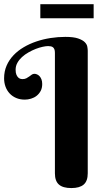

<svg xmlns="http://www.w3.org/2000/svg" viewBox="-20 -910 522 937"><path d="M408.2 -64Q408.2 -26.4 388.4 -9.3Q368.7 7.8 328.1 7.8Q287.1 7.8 267.6 -9.3Q248 -26.4 248 -64V-651.9Q248 -662.6 245.6 -668.9Q243.2 -675.3 238.8 -679Q234.4 -682.6 228.3 -683.8Q222.2 -685.1 214.8 -685.1Q204.1 -685.1 188.2 -681.6Q172.4 -678.2 154.8 -671.4Q137.2 -664.6 119.4 -654.5Q101.6 -644.5 87.6 -631.8Q73.7 -619.1 64.9 -603.5Q56.2 -587.9 56.2 -569.8Q56.2 -554.2 60.3 -544.9Q64.5 -535.6 69.8 -531Q75.2 -526.4 80.8 -525.1Q86.4 -523.9 88.9 -523.9Q101.1 -523.9 108.9 -528.1Q116.7 -532.2 123 -536.9Q129.4 -541.5 135 -545.7Q140.6 -549.8 147.9 -549.8Q153.8 -549.8 160.4 -547.1Q167 -544.4 172.6 -538.6Q178.2 -532.7 182.1 -523.2Q186 -513.7 186 -500Q186 -480.5 178.5 -466.3Q170.9 -452.1 158.9 -442.6Q147 -433.1 131.6 -428.5Q116.2 -423.8 101.1 -423.8Q77.6 -423.8 58.8 -431.9Q40 -439.9 26.9 -454.1Q13.7 -468.3 6.8 -487.3Q0 -506.3 0 -527.8Q0 -561.5 12.2 -589.6Q24.4 -617.7 45.7 -640.1Q66.9 -662.6 95.5 -679.4Q124 -696.3 157.2 -707.5Q190.4 -718.8 226.6 -724.4Q262.7 -730 298.8 -730Q338.9 -730 361.1 -722.4Q383.3 -714.8 393.8 -704.1Q404.3 -693.4 406.2 -681.6Q408.2 -669.9 408.2 -662.1ZM176.8 -889.6H437V-820.8H176.8Z"/></svg>

Font: Berkshire Swash
Style: Regular
Weight: 700
Designer: Astigmatic (AOETI)
Foundry: Astigmatic (AOETI)
Version: Version 1.000